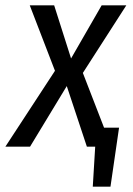

<svg xmlns="http://www.w3.org/2000/svg" viewBox="-52 -547 496 716"><path d="M257 -275 336 -71H392L360 149H294L303 0H272L197 -226L60 0H-32L153 -283L59 -527H150L213 -329L327 -527H419Z"/></svg>

Font: Fira Sans Extra Condensed
Style: Italic
Weight: 400
Width: 3
Italic angle: -8°
Designer: Carrois Corporate & Edenspiekermann AG
Foundry: Carrois Corporate GbR & Edenspiekermann AG
Version: Version 4.203